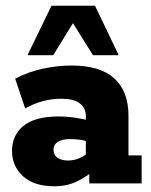

<svg xmlns="http://www.w3.org/2000/svg" viewBox="-20 -641 529 671"><path d="M170 10Q99 10 60.5 -25Q22 -60 22 -114Q22 -168 62 -201Q102 -234 185 -234Q215 -234 246.5 -229Q278 -224 298 -218L280 -205V-235Q280 -264 258.5 -280Q237 -296 194 -296Q162 -296 130 -287.5Q98 -279 68 -262L33 -366Q76 -389 127.5 -400.5Q179 -412 230 -412Q330 -412 379.5 -367Q429 -322 429 -236V-98H475V0H292V-67L315 -51Q284 -24 249 -7Q214 10 170 10ZM218 -80Q240 -80 260.5 -89.5Q281 -99 293 -113L280 -78V-170L297 -142Q282 -149 263.5 -152Q245 -155 225 -155Q198 -155 182.5 -145.5Q167 -136 167 -117Q167 -99 181 -89.5Q195 -80 218 -80ZM76 -448 160 -621H312L395 -448H305L235 -560L166 -448Z"/></svg>

Font: Rokkitt SemiBold ExtraBold
Style: Regular
Weight: 800
Version: Version 3.103